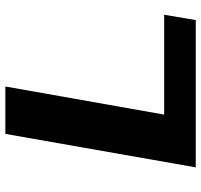

<svg xmlns="http://www.w3.org/2000/svg" viewBox="-37 -714 751 717"><g transform="rotate(-90 338.5 -355.5)"><path d="M269 -118 374 -711H197L72 0H622L642 -118Z"/></g></svg>

Font: Asimov
Style: XWidIt
Weight: 500
Designer: Google
Version: Version 2.000980; 2014